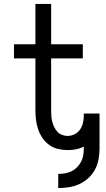

<svg xmlns="http://www.w3.org/2000/svg" viewBox="-20 -755 540 976"><path d="M276 201Q304 201 331.5 196.5Q359 192 384 180.5Q409 169 429.5 150Q450 131 463 106.5Q476 82 481 54.5Q486 27 486 0V-158Q486 -161 486 -163.5Q486 -166 486 -168Q486 -171 486 -173.5Q486 -176 486 -178H406V-166Q406 -148 401.5 -129.5Q397 -111 386.5 -96Q376 -81 359 -72.5Q342 -64 323 -64Q309 -64 295 -69.5Q281 -75 271.5 -85.5Q262 -96 255.5 -109.5Q249 -123 245.5 -137Q242 -151 241 -165.5Q240 -180 240 -195V-458H401V-530H240V-735H160V-530H51V-458H160V-195Q160 -170 163 -145.5Q166 -121 174 -97.5Q182 -74 196 -53.5Q210 -33 230 -18.5Q250 -4 274.5 2Q299 8 323 8Q345 8 366 4Q387 0 406 -10V0Q406 17 403 34.5Q400 52 392 67.5Q384 83 371.5 95.5Q359 108 343.5 115.5Q328 123 311 126Q294 129 276 129Z"/></svg>

Font: Iosevka SS09
Style: Regular
Weight: 400
Monospace: yes
Designer: Belleve Invis
Foundry: Belleve Invis
Version: Version 5.2.1; ttfautohint (v1.8.3)